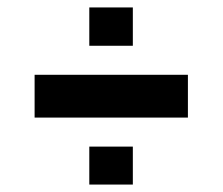

<svg xmlns="http://www.w3.org/2000/svg" viewBox="-20 -511 599 516"><path d="M73 -195V-310H485V-195ZM220 -15V-117H337V-15ZM220 -388V-491H337V-388Z"/></svg>

Font: Saira SemiExpanded
Style: Bold
Weight: 700
Width: 6
Designer: Hector Gatti with collaboration of the Omnibus-Type team
Foundry: Omnibus-Type
Version: Version 1.101